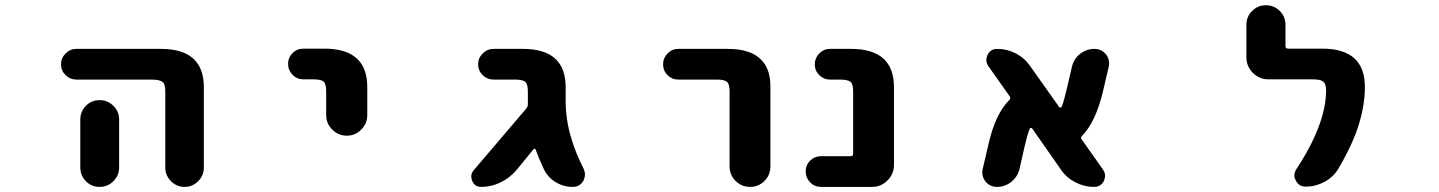

<svg xmlns="http://www.w3.org/2000/svg" viewBox="-20 -737 5540 739"><path d="M616.2 -91.8V-384.8Q616.2 -412.1 606.4 -420.9Q594.7 -430.7 564.5 -430.7H274.4Q250 -430.7 232.4 -447.8Q214.8 -464.8 214.8 -489.3Q214.8 -513.7 232.4 -531.2Q250 -548.8 274.4 -548.8H599.6Q764.6 -548.8 764.6 -401.4V-91.8Q764.6 -61.5 742.7 -39.6Q720.7 -17.6 690.4 -17.6Q660.2 -17.6 638.2 -39.6Q616.2 -61.5 616.2 -91.8ZM289.1 -92.8V-277.3Q289.1 -307.6 310.5 -329.6Q332 -351.6 363.3 -351.6Q394.5 -351.6 416.5 -329.6Q438.5 -307.6 438.5 -277.3V-92.8Q438.5 -61.5 416.5 -39.6Q394.5 -17.6 363.3 -17.6Q332 -17.6 310.5 -39.6Q289.1 -61.5 289.1 -92.8Z M1235.4 -293.9V-385.7Q1235.4 -414.1 1225.6 -422.9Q1215.8 -431.6 1185.5 -431.6H1147.5Q1123 -431.6 1106 -449.2Q1088.9 -466.8 1088.9 -491.2Q1088.9 -515.6 1106 -532.7Q1123 -549.8 1147.5 -549.8H1228.5Q1393.6 -549.8 1393.6 -402.3V-293.9Q1393.6 -261.7 1370.6 -238.3Q1347.7 -214.8 1314.9 -214.8Q1282.2 -214.8 1258.8 -238.3Q1235.4 -261.7 1235.4 -293.9Z M2184.6 -17.6Q2148.4 -17.6 2117.7 -36.6Q2086.9 -55.7 2072.3 -87.9Q2053.7 -127.9 2042 -160.2Q2041 -164.1 2038.1 -164.6Q2035.2 -165 2033.2 -162.1L1966.8 -81.1Q1941.4 -51.8 1906.2 -34.7Q1871.1 -17.6 1832 -17.6Q1807.6 -17.6 1797.9 -40Q1793.9 -48.8 1793.9 -57.6Q1793.9 -70.3 1802.7 -81.1L2004.9 -318.4Q2011.7 -326.2 2011.7 -335.9V-384.8Q2011.7 -413.1 2002 -421.9Q1991.2 -430.7 1962.9 -430.7H1879.9Q1855.5 -430.7 1837.9 -447.8Q1820.3 -464.8 1820.3 -489.3Q1820.3 -513.7 1837.9 -531.2Q1855.5 -548.8 1879.9 -548.8H1993.2Q2157.2 -548.8 2157.2 -401.4V-349.6Q2157.2 -274.4 2179.7 -202.1Q2194.3 -151.4 2226.6 -86.9Q2231.4 -76.2 2231.4 -65.4Q2231.4 -52.7 2224.6 -40Q2210.9 -17.6 2184.6 -17.6Z M2788.1 -96.7V-384.8Q2788.1 -413.1 2778.3 -421.9Q2768.6 -430.7 2739.3 -430.7H2590.8Q2566.4 -430.7 2549.3 -447.8Q2532.2 -464.8 2532.2 -489.3Q2532.2 -513.7 2549.3 -531.2Q2566.4 -548.8 2590.8 -548.8H2782.2Q2868.2 -548.8 2909.2 -507.8Q2946.3 -470.7 2945.3 -400.4V-96.7Q2945.3 -63.5 2922.4 -40.5Q2899.4 -17.6 2867.2 -17.6Q2835 -17.6 2811.5 -40.5Q2788.1 -63.5 2788.1 -96.7Z M3139.6 -17.6Q3115.2 -17.6 3098.1 -35.2Q3081.1 -52.7 3081.1 -77.1Q3081.1 -101.6 3098.1 -118.7Q3115.2 -135.7 3139.6 -135.7H3253.9Q3263.7 -135.7 3263.7 -145.5V-384.8Q3263.7 -413.1 3253.9 -421.9Q3243.2 -430.7 3212.9 -430.7H3174.8Q3150.4 -430.7 3133.3 -447.8Q3116.2 -464.8 3116.2 -489.3Q3116.2 -513.7 3133.3 -531.2Q3150.4 -548.8 3174.8 -548.8H3255.9Q3420.9 -548.8 3420.9 -401.4V-102.5Q3420.9 -67.4 3396 -42.5Q3371.1 -17.6 3335.9 -17.6Z M4190.4 -17.6Q4153.3 -17.6 4119.1 -35.2Q4085 -52.7 4063.5 -84L3953.1 -242.2Q3951.2 -245.1 3947.8 -244.6Q3944.3 -244.1 3943.4 -241.2Q3934.6 -220.7 3923.8 -173.8L3904.3 -87.9Q3897.5 -57.6 3873 -37.6Q3848.6 -17.6 3817.4 -17.6Q3790 -17.6 3772.5 -39.1Q3760.7 -54.7 3760.7 -73.2Q3760.7 -80.1 3762.7 -87.9L3785.2 -184.6Q3811.5 -298.8 3864.3 -351.6Q3871.1 -358.4 3866.2 -366.2L3784.2 -482.4Q3776.4 -494.1 3776.4 -505.9Q3776.4 -515.6 3781.2 -526.4Q3793 -548.8 3818.4 -548.8Q3856.4 -548.8 3890.1 -531.2Q3923.8 -513.7 3945.3 -482.4L4056.6 -325.2Q4058.6 -322.3 4061.5 -322.8Q4064.5 -323.2 4066.4 -326.2Q4075.2 -347.7 4085.9 -394.5L4105.5 -478.5Q4112.3 -509.8 4136.7 -529.3Q4161.1 -548.8 4192.4 -548.8Q4219.7 -548.8 4237.3 -527.3Q4249 -511.7 4249 -493.2Q4249 -486.3 4247.1 -478.5L4224.6 -382.8Q4197.3 -268.6 4145.5 -214.8Q4137.7 -208 4143.6 -200.2L4225.6 -84Q4233.4 -72.3 4233.4 -60.5Q4233.4 -50.8 4228.5 -40Q4216.8 -17.6 4190.4 -17.6Z M5004.9 -18.6Q4979.5 -18.6 4967.8 -42Q4961.9 -51.8 4961.9 -61.5Q4961.9 -74.2 4969.7 -85.9Q5084 -259.8 5084 -389.6Q5084 -414.1 5073.2 -422.9Q5062.5 -431.6 5033.2 -431.6H4862.3Q4827.1 -431.6 4802.2 -456.5Q4777.3 -481.4 4777.3 -516.6V-641.6Q4777.3 -672.9 4799.3 -694.8Q4821.3 -716.8 4852.5 -716.8Q4883.8 -716.8 4905.8 -694.8Q4927.7 -672.9 4927.7 -641.6V-559.6Q4927.7 -549.8 4937.5 -549.8H5069.3Q5233.4 -549.8 5233.4 -402.3Q5233.4 -316.4 5197.3 -220.7Q5171.9 -156.2 5130.9 -86.9Q5111.3 -54.7 5077.1 -36.6Q5043 -18.6 5004.9 -18.6Z"/></svg>

Font: Rounded-X Mgen+ 1m bold
Style: Bold
Weight: 700
Designer: [Source Han Sans]
Ryoko NISHIZUKA  (kana & ideographs); Paul D. Hunt (Latin, Greek & Cyrillic); Wenlong ZHANG  (bopomofo
Version: Version 1.059.20150602